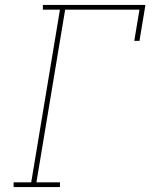

<svg xmlns="http://www.w3.org/2000/svg" viewBox="-20 -755 640 775"><path d="M35 0V-19H106L222 -716H153V-735H567L543 -590H522L543 -716H243L127 -19H222V0Z"/></svg>

Font: Iosevka Slab ThExObl
Style: Regular
Weight: 100
Width: 7
Italic angle: -9°
Monospace: yes
Designer: Belleve Invis
Foundry: Belleve Invis
Version: Version 11.1.1; ttfautohint (v1.8.3)